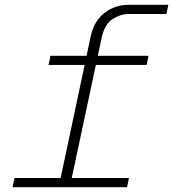

<svg xmlns="http://www.w3.org/2000/svg" viewBox="-20 -775 717 795"><path d="M223 0 355 -622Q369 -688 412.5 -721.5Q456 -755 511 -755H677L669 -717H512Q479 -717 446 -696Q413 -675 401 -619L269 0ZM181 -506 189 -544H595L587 -506ZM32 0 40 -38H514L506 0Z"/></svg>

Font: Azeret Mono Thin Thin
Style: Italic
Weight: 250
Italic angle: -12°
Version: Version 1.002